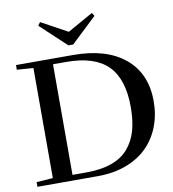

<svg xmlns="http://www.w3.org/2000/svg" viewBox="-93 -949 928 1030"><g transform="rotate(-10 371.0 -434.0)"><path d="M322.8 -718.3 181.6 -850.1 194.3 -867.7 337.4 -789.6 476.6 -867.7 487.8 -850.1 348.6 -718.3ZM27.3 0V-25.4L116.7 -31.7V-631.3L27.3 -637.7V-663.1H338.4Q519.5 -663.1 620.4 -579.1Q721.2 -495.1 721.2 -344.2Q721.2 -270 696.8 -207Q672.4 -144 626.7 -98.1Q581.1 -52.2 511.7 -26.1Q442.4 0 356.9 0ZM223.6 -30.3H297.4Q378.4 -30.3 436 -50.5Q493.7 -70.8 528.3 -110.8Q563 -150.9 578.9 -205.8Q594.7 -260.7 594.7 -335Q594.7 -487.8 522.2 -560.3Q449.7 -632.8 296.4 -632.8H223.6Z"/></g></svg>

Font: Elstob 18pt Medium
Style: Regular
Weight: 500
Designer: Peter S. Baker
Version: Version 1.015